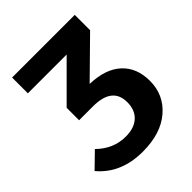

<svg xmlns="http://www.w3.org/2000/svg" viewBox="-200 -807 938 938"><g transform="rotate(-45 269.5 -338.0)"><path d="M289 -402Q395 -399 451.5 -347Q508 -295 508 -204Q508 -108 436 -46Q364 16 239 16Q89 16 5 -84L82 -159Q147 -95 232 -95Q291 -95 323.5 -125Q356 -155 356 -209Q356 -313 223 -313H127V-399L311 -583H43V-692H476V-586Z"/></g></svg>

Font: FiraGO SemiBold
Style: Regular
Weight: 600
Designer: bBox Type
Foundry: bBox Type GmbH
Version: Version 1.001;PS 001.001;hotconv 1.0.88;makeotf.lib2.5.64775